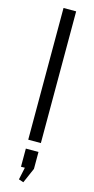

<svg xmlns="http://www.w3.org/2000/svg" viewBox="-146 -776 508 1042"><g transform="rotate(15 107.5 -255.0)"><path d="M143 -740V0H72V-740ZM143 50V145L106 230L79 221L105 99L139 151L72 152V50Z"/></g></svg>

Font: Pathway Extreme Condensed Light
Style: Regular
Weight: 300
Width: 3
Version: Version 1.001;gftools[0.9.26]